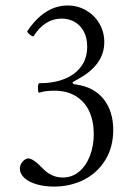

<svg xmlns="http://www.w3.org/2000/svg" viewBox="-20 -671 507 702"><path d="M52.7 -54.7Q52.7 -64.9 57.9 -73.5Q63 -82 70.1 -86.9Q77.1 -91.8 83 -91.8Q101.1 -91.8 135.3 -56.2Q167 -22 209.5 -22Q243.7 -22 269.3 -43.5Q294.9 -64.9 308.8 -101.3Q322.8 -137.7 322.8 -180.7Q322.8 -228 306.4 -263.7Q290 -299.3 257.6 -319.3Q225.1 -339.4 179.2 -339.4Q144.5 -339.4 123 -332Q118.7 -332 118.7 -349.6Q118.7 -366.7 124 -366.7Q176.8 -366.7 216.1 -382.6Q255.4 -398.4 277.1 -428.5Q298.8 -458.5 298.8 -500.5Q298.8 -532.7 286.4 -555.9Q273.9 -579.1 252.7 -591.1Q231.4 -603 205.6 -603Q144 -603 103 -539.1Q102.5 -538.1 100.6 -538.1Q97.2 -538.1 89.8 -543.9Q77.1 -554.7 80.1 -557.6Q143.1 -650.9 227.5 -650.9Q264.6 -650.9 295.4 -632.8Q326.2 -614.7 343.8 -584.2Q361.3 -553.7 361.3 -517.1Q361.3 -432.6 262.7 -380.4Q245.1 -371.1 245.1 -368.7Q245.1 -366.2 248.8 -364.3Q252.4 -362.3 259.8 -361.8Q325.2 -352.1 359.6 -307.6Q394 -263.2 394 -196.3Q394 -133.3 365.2 -86.2Q336.4 -39.1 286.9 -13.9Q237.3 11.2 177.2 11.2Q143.6 11.2 115 3.2Q86.4 -4.9 69.6 -20Q52.7 -35.2 52.7 -54.7Z"/></svg>

Font: JuniusX Light
Style: Regular
Weight: 300
Designer: Peter S. Baker
Foundry: Briery Creek Software
Version: Version 1.008